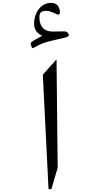

<svg xmlns="http://www.w3.org/2000/svg" viewBox="-20 -1285 740 1345"><path d="M212 -948C280 -986 289 -988 441 -1023C453 -1026 467 -1034 462 -1044L456 -1053C448 -1067 433 -1065 413 -1065C393 -1065 364 -1064 350 -1064C263 -1064 256 -1133 256 -1164C256 -1194 266 -1209 305 -1209C337 -1209 381 -1182 386 -1182C393 -1182 402 -1189 400 -1203C397 -1235 381 -1265 339 -1265C267 -1265 219 -1198 219 -1119C219 -1083 235 -1052 276 -1035L214 -1000C203 -993 195 -986 195 -980C195 -974 198 -968 201 -957C203 -952 206 -946 212 -948ZM320 40H340L384 -110L376 -869L280 -762Z"/></svg>

Font: Kawkab Mono Light
Style: Bold
Weight: 400
Monospace: yes
Designer: Abdullah Arif
Foundry: Abdullah Arif
Version: Version 1.000;PS 000.500;hotconv 1.0.88;makeotf.lib2.5.64775